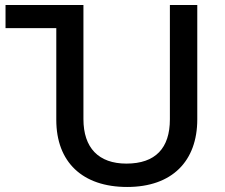

<svg xmlns="http://www.w3.org/2000/svg" viewBox="-20 -734 894 764"><path d="M486 10C665 10 765 -93 765 -259V-714H656V-259C656 -145 599 -83 483 -83C372 -83 312 -146 312 -260V-714H2V-622H204V-257C204 -89 308 10 486 10Z"/></svg>

Font: Noto Sans Georgian Medium
Style: Regular
Weight: 500
Designer: Monotype Design Team, Akaki Razmadze
Foundry: Google LLC
Version: Version 2.005